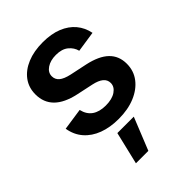

<svg xmlns="http://www.w3.org/2000/svg" viewBox="-226 -652 992 992"><g transform="rotate(-45 270.0 -155.5)"><path d="M270 11.2Q207.5 11.2 158.7 -7.1Q109.9 -25.4 79.1 -60.8Q48.3 -96.2 40 -147L159.7 -164.6Q168.9 -124.5 197.3 -104.7Q225.6 -85 271.5 -85Q317.9 -85 345 -103.5Q372.1 -122.1 372.1 -149.4Q372.1 -172.9 353.8 -188Q335.4 -203.1 299.3 -210.9L207.5 -230.5Q130.9 -247.1 92.8 -285.2Q54.7 -323.2 54.7 -382.8Q54.7 -432.6 82 -469.5Q109.4 -506.3 158.2 -526.6Q207 -546.9 272 -546.9Q334 -546.9 379.2 -528.6Q424.3 -510.3 451.9 -477.3Q479.5 -444.3 488.3 -399.4L374.5 -382.3Q367.2 -411.6 342.3 -432.1Q317.4 -452.6 273.9 -452.6Q233.4 -452.6 207 -434.8Q180.7 -417 180.7 -389.6Q180.7 -365.7 198.7 -350.6Q216.8 -335.4 256.3 -326.7L349.1 -307.1Q426.3 -290.5 463.6 -254.4Q501 -218.3 501 -161.1Q501 -109.4 471.4 -70.8Q441.9 -32.2 389.9 -10.5Q337.9 11.2 270 11.2ZM170.4 235.8 212.9 57.6H333L261.2 235.8Z"/></g></svg>

Font: Inter 18pt SemiBold
Style: Regular
Weight: 600
Designer: Rasmus Andersson
Foundry: rsms
Version: Version 4.001;git-66647c0bb